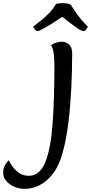

<svg xmlns="http://www.w3.org/2000/svg" viewBox="-221 -938 579 1221"><path d="M-62 263Q-100 263 -131.5 249Q-163 235 -182 212Q-201 189 -201 161Q-201 131 -188.5 111Q-176 91 -165 81Q-145 124 -113 152Q-81 180 -39 180Q31 180 66 96Q101 12 113 -145Q125 -302 125 -521Q125 -553 121.5 -590Q118 -627 104 -650Q112 -659 134 -666Q156 -673 170 -673Q196 -673 217 -656Q238 -639 238 -597Q238 -491 232.5 -379Q227 -267 214.5 -162.5Q202 -58 180 23Q157 112 117 164.5Q77 217 30 240Q-17 263 -62 263ZM16 -740Q5 -740 -11 -768Q44 -809 72 -835.5Q100 -862 113.5 -880Q127 -898 135 -913Q152 -918 178 -918Q193 -918 207 -915.5Q221 -913 229 -907Q236 -897 263.5 -856Q291 -815 338 -768Q324 -740 311 -740Q297 -740 262.5 -764.5Q228 -789 175 -831Q143 -809 109.5 -788Q76 -767 50.5 -753.5Q25 -740 16 -740Z"/></svg>

Font: Paprika
Style: Regular
Weight: 400
Designer: Eduardo Rodriguez Tunni
Foundry: Eduardo Rodriguez Tunni
Version: Version 1.010; ttfautohint (v1.8.3)